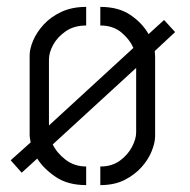

<svg xmlns="http://www.w3.org/2000/svg" viewBox="-20 -536 552 557"><path d="M230 1Q177 1 142 -22.5Q107 -46 88 -76L43 -35L11 -71L69 -123Q68 -129 67 -134.5Q66 -140 66 -145V-376Q66 -394 76 -418Q86 -442 106.5 -464.5Q127 -487 158 -501.5Q189 -516 230 -516V-462Q195 -462 171 -445.5Q147 -429 134.5 -406.5Q122 -384 122 -363V-172L367 -397Q356 -422 332 -442Q308 -462 271 -462V-516Q324 -516 358.5 -492.5Q393 -469 411 -437L456 -478L488 -443L429 -388Q429 -384 429.5 -379.5Q430 -375 430 -371V-141Q430 -123 420.5 -98.5Q411 -74 391 -51.5Q371 -29 341.5 -14Q312 1 271 1V-53Q305 -53 328 -70Q351 -87 363 -110Q375 -133 375 -152V-339L133 -117Q145 -92 170.5 -72.5Q196 -53 230 -53Z"/></svg>

Font: Stick No Bills Light
Style: Regular
Weight: 300
Version: Version 2.000